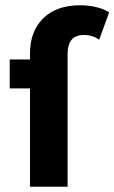

<svg xmlns="http://www.w3.org/2000/svg" viewBox="-20 -710 435 730"><path d="M395 -663 357 -559Q332 -577 299 -577Q237 -577 237 -505V0H94V-374H17V-484H94V-506Q94 -591 144.5 -640.5Q195 -690 285 -690Q317 -690 346 -683Q375 -676 395 -663Z"/></svg>

Font: Montserrat Ace
Style: Bold
Weight: 700
Designer: Julieta Ulanovsky
Foundry: Julieta Ulanovsky
Version: Version 1